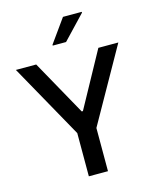

<svg xmlns="http://www.w3.org/2000/svg" viewBox="-132 -998 879 1086"><g transform="rotate(-15 308.0 -454.5)"><path d="M245 -772V-767H323L453 -904V-909H343ZM251 -253V0H363V-253L608 -688H491L314 -365H307L127 -688H8Z"/></g></svg>

Font: Saira UNSAM Medium
Style: Regular
Weight: 500
Designer: Hector Gatti with collaboration of the Omnibus-Type team
Foundry: Omnibus-Type
Version: Version 0.072;PS 000.072;hotconv 1.0.88;makeotf.lib2.5.64775